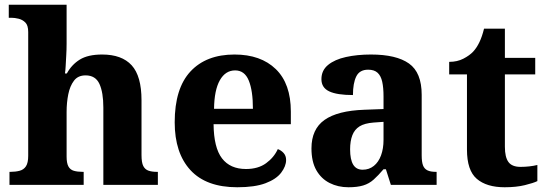

<svg xmlns="http://www.w3.org/2000/svg" viewBox="-20 -780 2307 810"><path d="M20 0V-55H24Q45 -55 62.5 -59.5Q80 -64 89.5 -78.5Q99 -93 99 -123V-645Q99 -673 87 -685Q75 -697 58.5 -701Q42 -705 29 -705H17V-760H261V-596Q261 -571 259.5 -546.5Q258 -522 257 -501.5Q256 -481 254 -470H262Q282 -507 316.5 -528.5Q351 -550 411 -550Q494 -550 535.5 -504.5Q577 -459 577 -357V-126Q577 -94 584.5 -79.5Q592 -65 606.5 -60Q621 -55 642 -55H646V0H416V-326Q416 -390 399.5 -426Q383 -462 341 -462Q309 -462 292 -439.5Q275 -417 268 -382Q261 -347 261 -308V-119Q261 -92 268.5 -78Q276 -64 291.5 -59.5Q307 -55 329 -55H333V0Z M981 10Q850 10 783.5 -62.2Q717 -134.5 717 -264Q717 -407 783.5 -478.5Q850 -550 969.3 -550Q1080 -550 1143.5 -488.5Q1207 -427 1207 -309V-256H881Q882 -157 916.5 -112Q951 -67 1017.7 -67Q1069 -67 1102.5 -91.4Q1136 -115.8 1152 -151Q1166 -146 1176.5 -134.5Q1187 -122.9 1187 -105Q1187 -79 1166.2 -51.5Q1145.3 -24 1100.1 -7Q1055 10 981 10ZM1047 -321Q1047 -397.5 1029.5 -440.2Q1012 -483 972 -483Q931 -483 907.5 -441.5Q884 -400 883 -321Z M1450 10Q1406 10 1370.5 -8Q1335 -26 1314.5 -62Q1294 -98 1294 -154Q1294 -235 1349 -274Q1404 -313 1517 -317L1598 -320V-373Q1598 -410 1592.5 -435Q1587 -460 1573 -473Q1559 -486 1533 -486Q1497 -486 1483 -457.5Q1469 -429 1469 -379Q1402 -379 1369 -394.5Q1336 -410 1336 -446Q1336 -483 1364 -506Q1392 -529 1439.5 -539.5Q1487 -550 1545 -550Q1652 -550 1705.5 -512Q1759 -474 1759 -380V-125Q1759 -97 1764.5 -82.5Q1770 -68 1783 -61.5Q1796 -55 1819 -55H1822V0H1629L1608 -66H1598Q1576 -40 1556.5 -22.5Q1537 -5 1512 2.5Q1487 10 1450 10ZM1510 -64Q1537 -64 1557 -80Q1577 -96 1587.5 -124.5Q1598 -153 1598 -190V-266L1556 -263Q1518 -260 1497 -247Q1476 -234 1466.5 -209.5Q1457 -185 1457 -150Q1457 -107 1470 -85.5Q1483 -64 1510 -64Z M2109 10Q2033 10 1991.5 -25.5Q1950 -61 1950 -149V-466H1875V-519Q1909 -519 1935 -532.5Q1961 -546 1976 -562Q1991 -578 2002.5 -602Q2014 -626 2022 -659H2110V-536H2238V-466H2110V-161Q2110 -117 2125 -96.5Q2140 -76 2176 -76Q2194 -76 2212.5 -78Q2231 -80 2247 -84V-16Q2231 -8 2194.5 1Q2158 10 2109 10Z"/></svg>

Font: Noto Serif Hentaigana EL
Style: Regular
Weight: 400
Designer: Kazuhiro Yamada
Foundry: nipponia
Version: Version 1.000